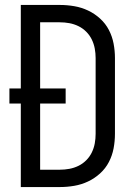

<svg xmlns="http://www.w3.org/2000/svg" viewBox="-20 -755 540 775"><path d="M64 0V-337H18V-398H64V-735H222Q251 -735 280 -730Q309 -725 335.5 -712.5Q362 -700 384 -680Q406 -660 419.5 -634Q433 -608 438.5 -579Q444 -550 444 -521V-215Q444 -185 438.5 -156Q433 -127 419.5 -101Q406 -75 384 -55Q362 -35 335.5 -22.5Q309 -10 280 -5Q251 0 222 0ZM142 -70H222Q241 -70 260 -73.5Q279 -77 296.5 -85.5Q314 -94 328 -108Q342 -122 350.5 -139.5Q359 -157 362.5 -176Q366 -195 366 -215V-521Q366 -540 362.5 -559Q359 -578 350.5 -595.5Q342 -613 328 -627Q314 -641 296.5 -649.5Q279 -658 260 -661.5Q241 -665 221 -665H142V-398H245V-337H142Z"/></svg>

Font: HulyMono
Style: Regular
Weight: 400
Monospace: yes
Designer: Belleve Invis
Foundry: Belleve Invis
Version: Version 33.2.5; ttfautohint (v1.8.4)